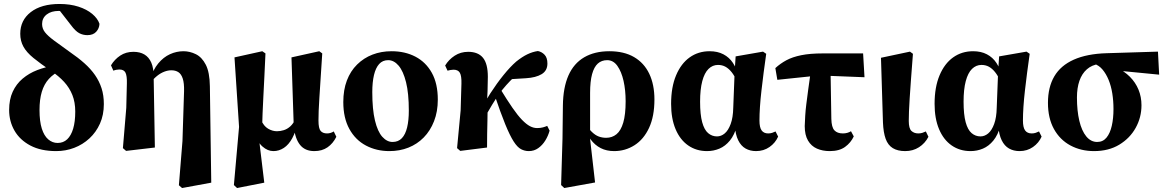

<svg xmlns="http://www.w3.org/2000/svg" viewBox="-20 -746 5878 967"><path d="M263 15Q186 15 133 -13Q80 -41 53 -88Q26 -135 26 -192Q26 -245 44 -284Q62 -323 94 -350Q126 -377 167.5 -393Q209 -409 255 -416V-428L287 -392Q250 -375 226 -348.5Q202 -322 190.5 -283.5Q179 -245 179 -192Q179 -135 190.5 -98.5Q202 -62 223 -44Q244 -26 270 -26Q299 -26 318.5 -44.5Q338 -63 348.5 -98Q359 -133 359 -184Q359 -231 344.5 -267.5Q330 -304 303 -333.5Q276 -363 237 -389Q183 -426 148.5 -454Q114 -482 98 -511Q82 -540 82 -576Q82 -644 135 -685Q188 -726 280 -726Q333 -726 375 -712.5Q417 -699 444.5 -676Q472 -653 481 -626Q480 -603 464.5 -586Q449 -569 420 -569Q398 -569 379 -579Q360 -589 337 -620L274 -701L333 -698L335 -674Q326 -680 310.5 -685.5Q295 -691 276 -691Q238 -691 215 -673Q192 -655 192 -625Q192 -602 206.5 -583.5Q221 -565 252 -542Q283 -519 332 -484Q373 -456 405 -427.5Q437 -399 458.5 -368Q480 -337 491.5 -301.5Q503 -266 503 -222Q503 -167 483.5 -123.5Q464 -80 430.5 -49Q397 -18 354 -1.5Q311 15 263 15Z M599 0 616 -203 619 -326Q620 -364 612 -380Q604 -396 581 -396Q574 -396 566 -394.5Q558 -393 551 -390L539 -417Q557 -447 585.5 -466Q614 -485 652 -485Q685 -485 707.5 -471.5Q730 -458 742 -430.5Q754 -403 754 -359V-353L760 -3L615 14ZM881 187 899 -36 907 -287Q908 -327 900.5 -350Q893 -373 878.5 -382.5Q864 -392 843 -392Q826 -392 807.5 -385Q789 -378 771.5 -364Q754 -350 739 -330L728 -346H736Q751 -395 777 -426.5Q803 -458 836 -473Q869 -488 904 -488Q936 -488 966.5 -473Q997 -458 1016.5 -420Q1036 -382 1037 -312L1044 174L897 201Z M1158 186 1184 -107 1161 -457 1301 -488 1317 -477Q1314 -413 1311.5 -359.5Q1309 -306 1306.5 -261Q1304 -216 1302.5 -176Q1301 -136 1300 -98L1281 -75L1311 174L1174 201ZM1563 15Q1516 15 1491 -16.5Q1466 -48 1460 -107L1459 -124L1448 -457L1588 -488L1603 -477Q1598 -401 1594.5 -346Q1591 -291 1588.5 -253Q1586 -215 1585 -188Q1584 -161 1584 -139Q1584 -99 1595 -86.5Q1606 -74 1627 -74Q1636 -74 1644.5 -76.5Q1653 -79 1661 -84L1674 -57Q1657 -23 1629.5 -4Q1602 15 1563 15ZM1357 15Q1328 15 1302 -8Q1276 -31 1260 -79L1266 -87L1295 -142Q1308 -111 1330 -98Q1352 -85 1375 -85Q1392 -85 1409.5 -90.5Q1427 -96 1442 -109.5Q1457 -123 1468 -147L1483 -135L1481 -133Q1470 -83 1452 -50Q1434 -17 1409.5 -1Q1385 15 1357 15Z M1941 15Q1876 15 1823 -13Q1770 -41 1739.5 -96.5Q1709 -152 1709 -232Q1709 -293 1727 -340.5Q1745 -388 1778.5 -421Q1812 -454 1856 -471Q1900 -488 1952 -488Q2020 -488 2072.5 -460.5Q2125 -433 2155 -379Q2185 -325 2185 -244Q2185 -184 2166 -135.5Q2147 -87 2114 -53.5Q2081 -20 2037 -2.5Q1993 15 1941 15ZM1957 -31Q1986 -31 2004 -50Q2022 -69 2030.5 -104.5Q2039 -140 2039 -189Q2039 -276 2025 -332Q2011 -388 1987.5 -415.5Q1964 -443 1935 -443Q1907 -443 1889.5 -423.5Q1872 -404 1863.5 -368Q1855 -332 1855 -282Q1855 -195 1868.5 -139Q1882 -83 1905.5 -57Q1929 -31 1957 -31Z M2298 14 2282 0 2300 -190 2304 -325Q2305 -364 2296 -379.5Q2287 -395 2264 -395Q2257 -395 2249 -393.5Q2241 -392 2234 -390L2222 -416Q2240 -446 2270 -465.5Q2300 -485 2338 -485Q2388 -485 2412.5 -455Q2437 -425 2437 -359Q2437 -324 2435.5 -287.5Q2434 -251 2432 -214L2436 -212Q2436 -178 2435 -141.5Q2434 -105 2433.5 -69.5Q2433 -34 2433 -3ZM2402 -118 2363 -150H2378L2393 -178Q2418 -227 2450 -276.5Q2482 -326 2516 -368Q2550 -410 2580 -436Q2610 -460 2636 -472.5Q2662 -485 2689 -489Q2709 -485 2723 -470Q2737 -455 2737 -426Q2737 -390 2708 -372.5Q2679 -355 2629 -352L2532 -346L2615 -396Q2592 -379 2570.5 -359Q2549 -339 2530 -317.5Q2511 -296 2493 -272L2486 -262Q2472 -240 2458 -217.5Q2444 -195 2430.5 -170.5Q2417 -146 2402 -118ZM2643 15Q2623 15 2604.5 5.5Q2586 -4 2567 -33.5Q2548 -63 2524.5 -120.5Q2501 -178 2469 -273L2498 -301Q2534 -242 2561 -203Q2588 -164 2609.5 -142Q2631 -120 2649 -110.5Q2667 -101 2685 -101Q2702 -101 2714.5 -104.5Q2727 -108 2736 -112L2748 -88Q2741 -62 2726.5 -38.5Q2712 -15 2691 0Q2670 15 2643 15Z M2806 186 2813 -48 2815 -214Q2816 -305 2843 -366Q2870 -427 2922.5 -457.5Q2975 -488 3049 -488Q3123 -488 3173.5 -458.5Q3224 -429 3250 -374.5Q3276 -320 3276 -245Q3276 -160 3249 -102Q3222 -44 3175.5 -14.5Q3129 15 3073 15Q3035 15 3005.5 0Q2976 -15 2954.5 -44Q2933 -73 2921 -112L2919 -116L2926 -127Q2944 -98 2961 -81.5Q2978 -65 2995.5 -58.5Q3013 -52 3033 -52Q3063 -52 3085 -70Q3107 -88 3119 -128.5Q3131 -169 3131 -236Q3131 -292 3120.5 -338.5Q3110 -385 3089.5 -414Q3069 -443 3038 -443Q3010 -443 2991 -426Q2972 -409 2962 -372.5Q2952 -336 2952 -278V-74L2950 -63L2977 173L2822 201Z M3541 15Q3487 15 3446 -13.5Q3405 -42 3382.5 -95.5Q3360 -149 3360 -223Q3360 -307 3385 -366.5Q3410 -426 3453.5 -457Q3497 -488 3554 -488Q3594 -488 3623.5 -472.5Q3653 -457 3671.5 -429Q3690 -401 3698 -365H3707L3692 -336Q3679 -365 3664.5 -383Q3650 -401 3633.5 -410Q3617 -419 3596 -419Q3569 -419 3548.5 -399Q3528 -379 3517 -337.5Q3506 -296 3506 -234Q3506 -169 3516.5 -130.5Q3527 -92 3546.5 -75.5Q3566 -59 3591 -59Q3612 -59 3630 -74Q3648 -89 3660 -121.5Q3672 -154 3673 -204L3680 -385L3685 -462L3823 -486L3839 -475Q3832 -427 3826 -380Q3820 -333 3815 -289.5Q3810 -246 3807.5 -208Q3805 -170 3805 -139Q3805 -104 3816 -89Q3827 -74 3849 -74Q3860 -74 3869 -77Q3878 -80 3886 -84L3899 -58Q3885 -26 3855.5 -5.5Q3826 15 3788 15Q3758 15 3735 2Q3712 -11 3698 -39.5Q3684 -68 3681 -112L3692 -113Q3679 -66 3656 -38Q3633 -10 3603.5 2.5Q3574 15 3541 15Z M3895 -344 3885 -403Q3910 -426 3940.5 -442.5Q3971 -459 4015.5 -468Q4060 -477 4124 -477H4327L4334 -357L4106 -366ZM4159 15Q4123 15 4094.5 2.5Q4066 -10 4049.5 -38Q4033 -66 4033 -111Q4034 -137 4035.5 -163.5Q4037 -190 4041 -221.5Q4045 -253 4050.5 -294.5Q4056 -336 4064 -391H4163L4167 -147Q4168 -105 4182.5 -89.5Q4197 -74 4225 -74Q4237 -74 4247.5 -77Q4258 -80 4266 -85L4280 -59Q4265 -27 4236 -6Q4207 15 4159 15Z M4539 15Q4501 15 4476.5 0Q4452 -15 4440.5 -47Q4429 -79 4427 -129L4417 -455L4563 -486L4578 -475Q4572 -399 4568 -344Q4564 -289 4561.5 -250Q4559 -211 4558 -184Q4557 -157 4557 -137Q4557 -99 4570.5 -86.5Q4584 -74 4605 -74Q4616 -74 4625.5 -77Q4635 -80 4643 -84L4656 -57Q4639 -24 4608.5 -4.5Q4578 15 4539 15Z M4868 15Q4814 15 4773 -13.5Q4732 -42 4709.5 -95.5Q4687 -149 4687 -223Q4687 -307 4712 -366.5Q4737 -426 4780.5 -457Q4824 -488 4881 -488Q4921 -488 4950.5 -472.5Q4980 -457 4998.5 -429Q5017 -401 5025 -365H5034L5019 -336Q5006 -365 4991.5 -383Q4977 -401 4960.5 -410Q4944 -419 4923 -419Q4896 -419 4875.5 -399Q4855 -379 4844 -337.5Q4833 -296 4833 -234Q4833 -169 4843.5 -130.5Q4854 -92 4873.5 -75.5Q4893 -59 4918 -59Q4939 -59 4957 -74Q4975 -89 4987 -121.5Q4999 -154 5000 -204L5007 -385L5012 -462L5150 -486L5166 -475Q5159 -427 5153 -380Q5147 -333 5142 -289.5Q5137 -246 5134.5 -208Q5132 -170 5132 -139Q5132 -104 5143 -89Q5154 -74 5176 -74Q5187 -74 5196 -77Q5205 -80 5213 -84L5226 -58Q5212 -26 5182.5 -5.5Q5153 15 5115 15Q5085 15 5062 2Q5039 -11 5025 -39.5Q5011 -68 5008 -112L5019 -113Q5006 -66 4983 -38Q4960 -10 4930.5 2.5Q4901 15 4868 15Z M5490 15Q5424 15 5371 -13.5Q5318 -42 5288 -96.5Q5258 -151 5258 -228Q5258 -307 5290 -361.5Q5322 -416 5388 -445.5Q5454 -475 5553 -478L5812 -486L5818 -370L5561 -395L5516 -424Q5479 -419 5454 -397Q5429 -375 5416.5 -339Q5404 -303 5404 -255Q5404 -188 5416 -137.5Q5428 -87 5451 -59Q5474 -31 5506 -31Q5535 -31 5553 -53Q5571 -75 5579.5 -112.5Q5588 -150 5588 -197Q5588 -238 5582 -275.5Q5576 -313 5563.5 -343.5Q5551 -374 5533 -395.5Q5515 -417 5490 -425L5508 -432Q5560 -426 5601 -407Q5642 -388 5670.5 -359.5Q5699 -331 5714 -294.5Q5729 -258 5729 -216Q5729 -155 5700 -102.5Q5671 -50 5617.5 -17.5Q5564 15 5490 15Z"/></svg>

Font: Source Serif 4 36pt
Style: Bold
Weight: 700
Designer: Frank Grießhammer
Foundry: Adobe Systems Incorporated
Version: Version 4.004;hotconv 1.0.116;makeotfexe 2.5.65601